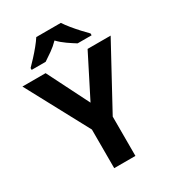

<svg xmlns="http://www.w3.org/2000/svg" viewBox="-219 -1055 1062 1176"><g transform="rotate(-30 312.0 -467.0)"><path d="M312 -420 461 -714H624L387 -278V0H237V-273L0 -714H164ZM399 -934Q413 -912 435.5 -884.5Q458 -857 482 -831Q506 -805 524 -787V-774H425Q399 -790 368 -811.5Q337 -833 311 -860Q285 -833 255 -812Q225 -791 199 -774H100V-787Q119 -806 142.5 -831.5Q166 -857 188.5 -884.5Q211 -912 225 -934Z"/></g></svg>

Font: Noto Sans Gujarati UI
Style: Bold
Weight: 700
Designer: Jelle Bosma - Monotype Design Team, Universal Thirst
Foundry: Monotype Imaging Inc.
Version: Version 2.106; ttfautohint (v1.8.4.7-5d5b)